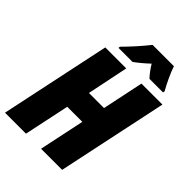

<svg xmlns="http://www.w3.org/2000/svg" viewBox="-262 -1050 1171 1171"><g transform="rotate(45 323.5 -464.5)"><path d="M334 -769Q375 -798 424 -844Q450 -801 480 -769H597L599 -781Q581 -812 561 -855Q541 -898 531 -929H347Q318 -892 282.5 -852.5Q247 -813 214 -780L213 -769ZM184 0 246 -294H376L314 0H496L647 -714H466L410 -447H280L335 -714H154L3 0Z"/></g></svg>

Font: Noto Sans Display SemiCondensed Black
Style: Italic
Weight: 900
Width: 4
Designer: Monotype Design team
Foundry: Monotype Imaging Inc.
Version: 1.000